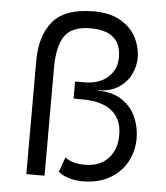

<svg xmlns="http://www.w3.org/2000/svg" viewBox="-53 -782 726 840"><g transform="rotate(5 310.0 -362.5)"><path d="M560 -197Q560 -142 535 -95Q510 -48 460 -19Q410 10 339 10Q307 10 277.5 0.5Q248 -9 234 -23L257 -88Q288 -63 343 -63Q410 -63 446.5 -102.5Q483 -142 483 -206Q483 -275 438.5 -311Q394 -347 309 -347H270V-422H309Q375 -422 413.5 -456Q452 -490 452 -544Q452 -660 318 -660Q237 -660 205 -615Q173 -570 173 -473V0H93V-497Q93 -609 146.5 -672Q200 -735 326 -735Q398 -735 445 -707Q492 -679 513 -636.5Q534 -594 534 -549Q534 -513 517 -477Q500 -441 463.5 -417Q427 -393 373 -393V-391Q438 -391 480 -362.5Q522 -334 541 -290Q560 -246 560 -197Z"/></g></svg>

Font: Work Sans
Style: Regular
Weight: 400
Designer: Wei Huang
Foundry: Wei Huang
Version: Version 1.500; ttfautohint (v1.6)